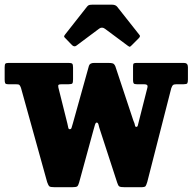

<svg xmlns="http://www.w3.org/2000/svg" viewBox="-22 -790 826 824"><path d="M291 -261.5 359.5 -507Q363 -520 382 -520H442Q456.5 -520 462.5 -517.8Q468.5 -515.5 473 -505.5L550 -273.5Q556.5 -259 557.2 -252.2Q558 -245.5 563 -245.5Q568.5 -245.5 569.8 -252.8Q571 -260 575 -273.5L610 -411.5Q613 -422 609 -425.2Q605 -428.5 595.5 -428.5H565Q554.5 -428.5 551.8 -432.2Q549 -436 549 -445.5V-506.5Q549 -515.5 552.2 -517.8Q555.5 -520 565 -520H767.5Q784.5 -520 784.5 -502V-449Q784.5 -436.5 781.8 -432.5Q779 -428.5 766.5 -428.5H737Q725.5 -428.5 721.2 -425.5Q717 -422.5 713 -411.5L610 -9Q606 4 602.8 8.8Q599.5 13.5 582 13.5H514.5Q495.5 13.5 490.2 10.2Q485 7 481 -6L408.5 -228.5Q403.5 -243 401.2 -253.5Q399 -264 393 -264Q388.5 -264 385.5 -254.2Q382.5 -244.5 379 -231.5L317.5 -6.5Q314 6 309.5 9.8Q305 13.5 286.5 13.5H214Q194.5 13.5 190 9.8Q185.5 6 180.5 -8L68 -413Q64.5 -422.5 61.2 -425.5Q58 -428.5 44.5 -428.5H13Q2 -428.5 0 -433.5Q-2 -438.5 -2 -449V-501.5Q-2 -513.5 1.2 -516.8Q4.5 -520 15.5 -520H272Q284 -520 287.8 -516.8Q291.5 -513.5 291.5 -500.5V-450Q291.5 -436.5 288.8 -432.5Q286 -428.5 273 -428.5H246Q233 -428.5 229.8 -426.2Q226.5 -424 228.5 -414.5L267 -260.5Q270 -249 271 -242.2Q272 -235.5 277.5 -235.5Q283.5 -235.5 285.2 -242Q287 -248.5 291 -261.5ZM287 -596.5 259 -625.5Q253 -631 253 -633.5Q253 -636 257.5 -642L351.5 -761.5Q356 -767.5 361.8 -768.8Q367.5 -770 378 -770H457.5Q473.5 -770 480.5 -761.5L576.5 -640Q582 -634.5 573.5 -626L542 -594.5Q536.5 -589 534.5 -589.2Q532.5 -589.5 526 -594L428.5 -666.5Q415.5 -676 403.5 -667L305 -593.5Q296.5 -587.5 287 -596.5Z"/></svg>

Font: Besley* Narrow Heavy
Style: Regular
Weight: 800
Width: 4
Designer: Owen Earl
Foundry: indestructible type*
Version: Version 3.000; ttfautohint (v1.8.3)